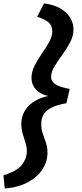

<svg xmlns="http://www.w3.org/2000/svg" viewBox="-105 -824 474 1116"><path d="M-85 195Q-6 171 22.5 134Q51 97 51 55Q51 30 43 5Q35 -20 27 -46.5Q19 -73 19 -103Q19 -164 60 -207Q101 -250 175 -266Q127 -277 102.5 -305Q78 -333 78 -372Q78 -407 96.5 -443Q115 -479 139 -513.5Q163 -548 181 -580.5Q199 -613 199 -642Q199 -673 180 -691.5Q161 -710 111 -727L151 -804Q232 -794 277 -752Q322 -710 322 -653Q322 -615 302.5 -578Q283 -541 257 -505.5Q231 -470 211.5 -437.5Q192 -405 192 -376Q192 -351 216.5 -334.5Q241 -318 300 -307L281 -224Q223 -214 191 -196.5Q159 -179 147 -156Q135 -133 135 -107Q134 -75 143 -49Q152 -23 161.5 4Q171 31 171 65Q171 114 142.5 159Q114 204 58.5 234.5Q3 265 -77 272Z"/></svg>

Font: Radio Canada SemiBold
Style: Italic
Weight: 600
Italic angle: -12°
Designer: Charles Daoud, Etienne Aubert Bonn, Alexandre Saumier Demers, Jacques Le Bailly
Foundry: Radio-Canada
Version: Version 2.104; ttfautohint (v1.8.4.7-5d5b);gftools[0.9.28.de